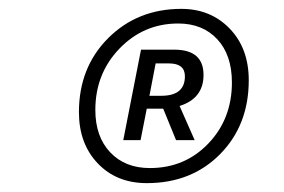

<svg xmlns="http://www.w3.org/2000/svg" viewBox="-20 -733 640 433"><path d="M311 -320Q243 -320 200.5 -364.5Q158 -409 158 -480Q158 -581 224 -647Q290 -713 389 -713Q455 -713 498 -668.5Q541 -624 541 -552Q541 -451 476.5 -385.5Q412 -320 311 -320ZM318 -354Q397 -354 450 -409.5Q503 -465 503 -547Q503 -609 470 -644.5Q437 -680 382 -680Q304 -680 249.5 -623.5Q195 -567 195 -485Q195 -425 228.5 -389.5Q262 -354 318 -354ZM361 -590H331L317 -517H344Q397 -517 397 -561Q397 -590 361 -590ZM258 -417 298 -621H373Q439 -621 439 -564Q439 -511 385 -494L419 -417H377L348 -488H343H311L297 -417Z"/></svg>

Font: TypoPRO Source Code Pro
Style: Italic
Weight: 400
Italic angle: -11°
Monospace: yes
Designer: Paul D. Hunt, Teo Tuominen
Foundry: Adobe Systems Incorporated
Version: Version 1.030;PS 1.0;hotconv 1.0.84;makeotf.lib2.5.63406